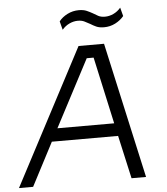

<svg xmlns="http://www.w3.org/2000/svg" viewBox="-85 -975 895 1028"><g transform="rotate(-5 362.0 -460.5)"><path d="M-25 0 359 -730H496L658 0H580L528 -232H172L51 0ZM208 -301H513L434 -661H397ZM504 -818Q479 -818 462.5 -825.5Q446 -833 432 -842Q417 -850 402.5 -857.5Q388 -865 367 -865Q344 -865 321.5 -854.5Q299 -844 282 -824L270 -870Q287 -892 315.5 -906.5Q344 -921 377 -921Q402 -921 419 -913.5Q436 -906 450 -898Q464 -889 478.5 -881.5Q493 -874 514 -874Q537 -874 559.5 -884.5Q582 -895 599 -915L611 -869Q593 -847 565 -832.5Q537 -818 504 -818Z"/></g></svg>

Font: Sora Light
Style: Italic
Weight: 300
Designer: Jonathan Barnbrook, Juli√°n Moncada
Version: Version 1.000